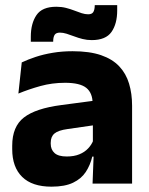

<svg xmlns="http://www.w3.org/2000/svg" viewBox="-20 -699 567 731"><path d="M332.4 0 337.1 -123 333.6 -130.7V-284L332.7 -303.9Q332.7 -345.1 308.5 -364.5Q284.3 -383.8 227.8 -383.8Q178.3 -383.8 133.8 -371.4Q89.3 -359 50 -342.8L62.8 -461.4Q86.3 -472.5 115.7 -482.3Q145.2 -492.1 180.6 -498Q215.9 -504 256.4 -504Q321 -504 364.6 -489Q408.1 -474 434 -446.4Q460 -418.8 471.4 -380.6Q482.9 -342.5 482.9 -296.4V0ZM176 11.7Q102.4 11.7 64.5 -25.4Q26.5 -62.6 26.5 -131V-144.3Q26.5 -217.1 71.1 -251.7Q115.8 -286.3 213.3 -299L345.3 -316.5L354.3 -224.6L237.3 -207.7Q201.8 -202.8 187.5 -190.8Q173.1 -178.8 173.1 -155.4V-151.8Q173.1 -129.5 187.6 -116.4Q202.1 -103.2 234.1 -103.2Q262 -103.2 282.1 -111.5Q302.3 -119.8 315.4 -133.8Q328.6 -147.7 335.1 -164.4L356.6 -102.7H331.3Q323.6 -70.3 306.7 -44.5Q289.8 -18.6 258.4 -3.5Q227.1 11.7 176 11.7ZM329.2 -546.3Q311.2 -546.3 294.4 -550.5Q277.6 -554.7 262.3 -560.6Q247.1 -566.4 233.5 -570.6Q219.8 -574.8 208.2 -574.8Q194 -574.8 188.4 -566.9Q182.8 -558.9 182.5 -542.6V-540.1H97.3V-559.2Q97.3 -609.7 118.9 -641.5Q140.4 -673.3 194.4 -673.3Q214 -673.3 231 -669Q248 -664.7 262.8 -658.9Q277.6 -653.1 290.8 -648.8Q304 -644.6 315.7 -644.6Q329.7 -644.6 335 -652.8Q340.3 -661 340.7 -677V-679.4H426.2V-659.2Q426.2 -608.5 404.5 -577.4Q382.7 -546.3 329.2 -546.3Z"/></svg>

Font: Anek Gujarati Medium
Style: Regular
Weight: 500
Designer: Mrunmayee Ghaisas (Gujarati), Yesha Goshar (Latin)
Foundry: Ek Type
Version: Version 1.003